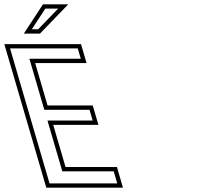

<svg xmlns="http://www.w3.org/2000/svg" viewBox="-172 -872 955 892"><path d="M371.3 -96H132.5L75.2 -292H285.2L258.9 -382H48.9L-8.7 -579H230.1L204.3 -667H-151.9L43.1 0H399.3ZM-61.2 -716H13.8L145.2 -852H27.7ZM356.3 -76 372.6 -20H58.1L-125.2 -647H189.3L203.4 -599H-35.4L33.9 -362H243.9L258.5 -312H48.5L117.5 -76ZM-24.3 -736 38.6 -832H98.1L5.3 -736Z"/></svg>

Font: Din Kursivschrift
Style: BreitLeftGho
Weight: 400
Version: Version 1.089